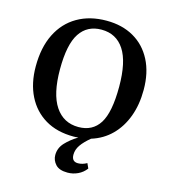

<svg xmlns="http://www.w3.org/2000/svg" viewBox="-136 -832 1040 1176"><g transform="rotate(15 384.0 -243.5)"><path d="M402 237Q349 237 325.5 211Q302 185 302 152Q302 107 334 73Q366 39 411 12Q396 14 381 14Q275 14 200.5 -30.5Q126 -75 86 -155Q46 -235 46 -342Q46 -462 88.5 -547.5Q131 -633 209.5 -678.5Q288 -724 394 -724Q493 -724 566.5 -682Q640 -640 681 -561Q722 -482 722 -373Q722 -279 694 -203.5Q666 -128 614 -76Q562 -24 488 -1Q449 31 429 60Q409 89 409 121Q409 165 449 165Q477 165 505 149L519 180Q498 208 467 222.5Q436 237 402 237ZM394 -50Q483 -50 527.5 -120Q572 -190 572 -353Q572 -510 522 -586.5Q472 -663 378 -663Q288 -663 241 -592Q194 -521 194 -363Q194 -207 246.5 -128.5Q299 -50 394 -50Z"/></g></svg>

Font: Literata 36pt SemiBold
Style: Regular
Weight: 600
Designer: Latin by Veronika Burian and Jose Scaglione. Greek by Irene Vlachou. Cyrillic by Vera Evstafieva.
Foundry: TypeTogether
Version: Version 3.002